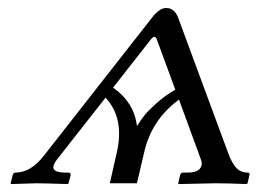

<svg xmlns="http://www.w3.org/2000/svg" viewBox="-20 -462 651 484"><path d="M358.9 -360.8 265.1 -241.2Q318.4 -203.6 325.2 -144Q335 -159.7 344.5 -171.6Q354 -183.6 374.8 -202.1Q395.5 -220.7 421.9 -235.8L376 -360.8Q370.6 -377.4 358.9 -360.8ZM325.2 0H256.8L273.9 -75.2Q294.9 -163.1 246.1 -215.8L123 -59.1Q115.7 -49.3 114.7 -42.7Q113.8 -36.1 118.2 -32.7Q122.6 -29.3 129.4 -28.1Q136.2 -26.9 146 -26.9H152.8Q158.2 -26.9 158.2 -21L152.8 0L150.9 2Q88.9 0 71.8 0L7.8 2L6.8 0L12.2 -21Q14.2 -26.9 19 -26.9Q57.6 -26.9 90.8 -69.8L362.8 -417Q381.8 -441.9 398.9 -441.9Q419.9 -441.9 429.2 -417L555.2 -76.2Q564.9 -49.8 576.2 -38.3Q587.4 -26.9 604 -26.9Q610.8 -26.9 608.9 -21L604 0L602.1 2Q551.8 0 523.9 0L430.2 2L429.2 0L434.1 -21Q436 -26.9 440.9 -26.9H454.1Q475.1 -26.9 483.4 -36.4Q491.7 -45.9 486.8 -59.1L431.2 -210.9Q360.8 -159.2 342.8 -75.2Z"/></svg>

Font: Common Serif Medium
Style: Italic
Weight: 500
Italic angle: -12°
Designer: Philipp H. Poll, Khaled Hosny
Foundry: Stefan Peev, Context Ltd.
Version: Version 1.026